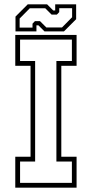

<svg xmlns="http://www.w3.org/2000/svg" viewBox="-20 -860 421 880"><path d="M50 0V-141.5H120V-558.5H50V-700H331V-558.5H261V-141.5H331V0ZM72 -22H309.5V-119.5H238.5V-580.5H309.5V-678.5H72V-580.5H141V-119.5H72ZM51 -716V-784L107 -840H196L224 -812H233V-840H329V-772L273 -716H184L156 -744H147V-716ZM70 -733.5H129V-751.5L140 -763H163.5L192.5 -734H264L310.5 -781V-822.5H251.5V-804.5L240.5 -793H216.5L187.5 -822H116.5L70 -775Z"/></svg>

Font: Tourney Condensed ExtraLight
Style: Regular
Weight: 200
Width: 3
Designer: Tyler Finck
Foundry: Etcetera Type Co
Version: Version 1.010; ttfautohint (v1.8.3)